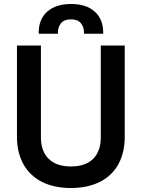

<svg xmlns="http://www.w3.org/2000/svg" viewBox="-20 -928 711 962"><path d="M335 14Q251 14 190.5 -16.5Q130 -47 97.5 -105Q65 -163 65 -243V-700H185V-240Q185 -170 224 -132Q263 -94 335 -94Q408 -94 446.5 -132Q485 -170 485 -240V-700H605V-243Q605 -163 573 -105Q541 -47 480 -16.5Q419 14 335 14ZM174 -759V-765Q174 -832 217 -870Q260 -908 336 -908Q412 -908 454.5 -870Q497 -832 497 -765V-759H401V-763Q401 -792 385.5 -811.5Q370 -831 336 -831Q301 -831 285.5 -811.5Q270 -792 270 -763V-759Z"/></svg>

Font: Space Grotesk Light SemiBold
Style: Regular
Weight: 600
Version: Version 2.000